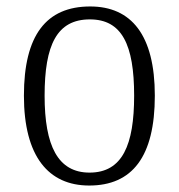

<svg xmlns="http://www.w3.org/2000/svg" viewBox="-20 -564 553 594"><path d="M256 10C389 10 459 -79 459 -268C459 -456 386 -544 259 -544C123 -544 54 -455 54 -268C54 -80 130 10 256 10ZM257 -30C159 -30 118 -113 118 -268C118 -425 156 -504 258 -504C357 -504 395 -426 395 -268C395 -116 359 -30 257 -30Z"/></svg>

Font: Noto Serif Devanagari SemiCondensed Light
Style: Regular
Weight: 300
Width: 4
Designer: Universal Thirst, Indian Type Foundry and the Monotype Design Team
Foundry: Monotype Imaging Inc.
Version: Version 2.004